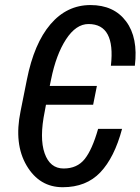

<svg xmlns="http://www.w3.org/2000/svg" viewBox="-20 -742 564 771"><path d="M231.9 9.8Q138.2 9.8 86.9 -77.1Q35.6 -164.1 62.5 -294.9L87.9 -421.9Q116.7 -567.4 182.6 -644.5Q248.5 -721.7 343.3 -721.7Q437.5 -721.7 486.3 -656.2Q535.2 -590.8 521.5 -478H425.3Q444.3 -645.5 335.4 -645.5Q285.2 -645.5 245.1 -584Q205.1 -522.5 185.1 -422.9L179.7 -397H369.1L354 -321.3H164.6L159.7 -294.9Q137.7 -187.5 159.2 -126.5Q180.7 -65.4 235.4 -65.4Q289.6 -65.4 319.8 -103Q350.1 -140.6 374 -224.6H470.2Q439.5 -109.4 382.8 -49.8Q326.2 9.8 231.9 9.8Z"/></svg>

Font: RobotoCondensed-Italic
Style: Italic
Weight: 400
Designer: Google
Version: Version 1.200311; 2013